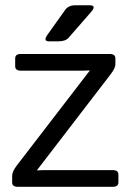

<svg xmlns="http://www.w3.org/2000/svg" viewBox="-20 -721 504 741"><path d="M169.4 -561.5Q145 -561.5 163.6 -587.4L231.4 -682.6Q244.1 -700.7 271 -700.7H325.2Q354 -700.7 332 -675.3L245.1 -575.7Q232.9 -561.5 205.6 -561.5ZM48.8 0Q26.9 0 26.9 -17.1V-42Q26.9 -58.6 43.9 -81.1L326.2 -448.2V-449.2Q311.5 -448.2 296.9 -448.2H60.5Q38.6 -448.2 38.6 -465.3V-495.6Q38.6 -512.7 60.5 -512.7H403.3Q425.3 -512.7 425.3 -495.6V-472.7Q425.3 -458 407.2 -434.6L123 -64.5V-63.5Q137.7 -64.5 152.3 -64.5H415Q437 -64.5 437 -47.4V-17.1Q437 0 415 0Z"/></svg>

Font: Istok
Style: Regular
Weight: 500
Designer: Andrey V. Panov
Foundry: Andrey V. Panov
Version: Version 1.0.3